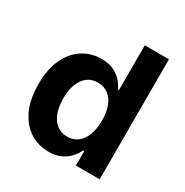

<svg xmlns="http://www.w3.org/2000/svg" viewBox="-169 -863 969 1008"><g transform="rotate(30 315.0 -359.5)"><path d="M262 9.1Q199.4 9.1 148.8 -23.3Q98.3 -55.8 69 -118.5Q39.7 -181.1 39.7 -272Q39.7 -365.3 69.9 -427.7Q100.1 -490.2 150.5 -521.5Q200.9 -552.7 261.1 -552.7Q307.5 -552.7 338.4 -537.1Q369.2 -521.5 388.2 -498.7Q407.1 -475.8 416.7 -454H421.4V-727.5H567.9V0H423.8V-87.4H416.7Q406.6 -65.4 387.3 -43.2Q368 -21 337.4 -6Q306.8 9.1 262 9.1ZM307.1 -108.3Q344.5 -108.3 370.7 -128.9Q397 -149.5 410.8 -186.4Q424.5 -223.3 424.5 -272.5Q424.5 -322.2 410.9 -358.7Q397.2 -395.1 371 -415.2Q344.7 -435.4 307.1 -435.4Q268.7 -435.4 242.6 -414.6Q216.5 -393.8 203.2 -357.1Q190 -320.4 190 -272.5Q190 -224.6 203.4 -187.4Q216.7 -150.3 243 -129.3Q269.2 -108.3 307.1 -108.3Z"/></g></svg>

Font: Adwaita Sans
Style: Regular
Weight: 400
Designer: Rasmus Andersson
Foundry: rsms
Version: Version 4.001;git-9221beed3